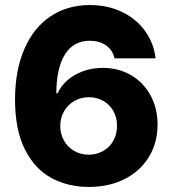

<svg xmlns="http://www.w3.org/2000/svg" viewBox="-20 -737 693 767"><path d="M40 -340.8Q40.5 -456.5 77.4 -541.5Q114.3 -626.5 181.6 -671.6Q249 -716.8 338.9 -716.8Q411.1 -716.8 468.5 -688.7Q525.9 -660.6 560.3 -612.1Q594.7 -563.5 601.6 -503.9H437.5Q429.7 -537.6 403.3 -555.9Q377 -574.2 338.9 -574.2Q272.9 -574.2 239 -518.8Q205.1 -463.4 205.1 -364.3H210Q232.4 -411.6 281.5 -438.7Q330.6 -465.8 390.6 -465.8Q453.6 -465.8 503.4 -436.8Q553.2 -407.7 581.3 -356Q609.4 -304.2 609.4 -239.3Q609.4 -166.5 574.7 -109.9Q540 -53.2 477.8 -21.7Q415.5 9.8 335 9.8Q252.9 9.8 186.5 -25.4Q120.1 -60.5 80.1 -138.9Q40 -217.3 40 -340.8ZM447.3 -234.4Q447.8 -266.6 433.3 -292.7Q418.9 -318.8 393.1 -333.7Q367.2 -348.6 335 -348.6Q302.7 -348.6 276.6 -333.5Q250.5 -318.4 235.6 -292Q220.7 -265.6 220.7 -233.4Q220.7 -202.1 235.4 -175.8Q250 -149.4 275.9 -134.3Q301.8 -119.1 334 -119.1Q366.2 -119.1 392.3 -134Q418.5 -148.9 433.1 -175.3Q447.8 -201.7 447.3 -234.4Z"/></svg>

Font: Pretendard ExtraBold
Style: Regular
Weight: 800
Designer: Base glyphs from Inter by Rasmus Andersson; Hangeul glyphs from Noto Sans CJK(Source Han Sans) by Jang Soo-young and Kan
Foundry: Kil Hyung-jin
Version: Version 1.309